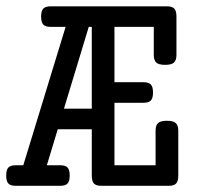

<svg xmlns="http://www.w3.org/2000/svg" viewBox="-20 -600 640 620"><path d="M191.9 -513.2H143.6Q127 -513.2 119.9 -520.5Q112.8 -527.8 112.8 -546.4Q112.8 -564.9 119.9 -572.3Q127 -579.6 143.6 -579.6H519Q535.6 -579.6 542.7 -572.3Q549.8 -564.9 549.8 -546.4V-422.4Q549.8 -405.3 541.7 -397.9Q533.7 -390.6 513.2 -390.6Q492.7 -390.6 484.6 -397.9Q476.6 -405.3 476.6 -422.4V-513.2H349.6V-334.5H443.4Q460 -334.5 467 -327.1Q474.1 -319.8 474.1 -301.3Q474.1 -282.7 467 -275.4Q460 -268.1 443.4 -268.1H349.6V-66.4H482.4V-178.2Q482.4 -195.3 490.5 -202.6Q498.5 -210 519 -210Q539.6 -210 547.6 -202.6Q555.7 -195.3 555.7 -178.2V-33.2Q555.7 -14.6 548.6 -7.3Q541.5 0 524.9 0H307.1Q290.5 0 283.4 -7.3Q276.4 -14.6 276.4 -33.2V-182.6H166.5L131.3 -66.4H174.3Q190.9 -66.4 198 -59.1Q205.1 -51.8 205.1 -33.2Q205.1 -14.6 198 -7.3Q190.9 0 174.3 0H30.8Q14.2 0 7.1 -7.3Q0 -14.6 0 -33.2Q0 -51.8 7.1 -59.1Q14.2 -66.4 30.8 -66.4H55.2ZM276.4 -249V-513.2H266.6L186.5 -249Z"/></svg>

Font: Courier Prime
Style: Regular
Weight: 400
Designer: Alan Dague-Greene
Foundry: Quote-Unquote Apps
Version: Version 1.203